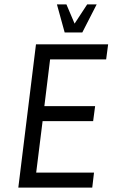

<svg xmlns="http://www.w3.org/2000/svg" viewBox="-20 -850 510 870"><path d="M398 0 406 -68H144L173 -301H402L411 -369H181L207 -581H461L470 -649H143L63 0ZM273 -703H353L418 -830H375L318 -743L281 -830H238Z"/></svg>

Font: Gamestation Condensed
Style: Italic
Weight: 400
Width: 3
Designer: Jonas Hecksher
Foundry: Jonas Hecksher, Playtypeª, e-types AS
Version: Version 1.003